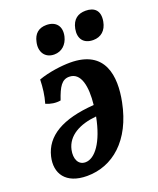

<svg xmlns="http://www.w3.org/2000/svg" viewBox="-126 -728 667 813"><g transform="rotate(-20 207.5 -321.0)"><path d="M171 -522C205 -522 229 -545 237 -579C247 -623 224 -651 181 -651C146 -651 125 -632 118 -598C108 -557 128 -522 171 -522ZM358 -651C324 -651 299 -635 291 -594C283 -552 303 -523 347 -523C382 -523 406 -544 413 -582C422 -631 396 -651 358 -651ZM221 -467C184 -467 125 -460 78 -443C77 -407 73 -373 63 -339C83 -330 107 -326 129 -330C148 -386 164 -412 197 -412C250 -412 263 -345 254 -264C110 -254 30 -206 10 -121C-7 -49 30 9 126 9C241 9 339 -72 371 -234C393 -344 380 -467 221 -467ZM139 -48C106 -48 93 -80 101 -118C114 -178 172 -208 247 -215C226 -106 182 -48 139 -48Z"/></g></svg>

Font: Vollkorn Semibold
Style: Italic
Weight: 600
Italic angle: -11°
Designer: Friedrich Althausen
Foundry: Friedrich Althausen
Version: Version 4.015;PS 004.015;hotconv 1.0.88;makeotf.lib2.5.64775